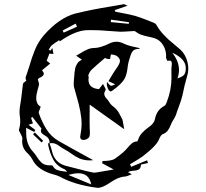

<svg xmlns="http://www.w3.org/2000/svg" viewBox="-20 -861 995 926"><path d="M382.8 -186Q366.7 -186 366.7 -201.2L367.7 -208.5Q373.5 -237.3 373.5 -264.6Q373.5 -316.4 348.1 -400.9L336.4 -443.4Q335.4 -450.7 335.4 -458Q335.4 -465.3 336.4 -473.1Q337.9 -487.8 337.9 -491.7Q338.9 -512.2 342.8 -532.2Q347.2 -547.9 357.4 -561Q360.8 -564.9 375 -573.2Q352.5 -589.4 347.2 -592.3L364.3 -602.1Q388.2 -617.2 396 -619.6Q413.6 -629.4 433.1 -629.4Q463.9 -629.4 510.7 -652.8Q526.4 -659.7 542 -659.7Q560.5 -659.7 579.6 -649.4Q603.5 -639.2 630.4 -634.3L653.3 -628.9L652.8 -625.5Q629.4 -625.5 620.8 -615Q612.3 -604.5 606.9 -584.5Q597.7 -559.1 595 -532.2Q592.3 -505.4 581.5 -482.4Q566.9 -456.1 522.5 -424.3Q519.5 -422.9 517.6 -421.4Q515.6 -419.9 513.7 -419.9Q509.8 -419.9 504.9 -425.8Q500 -431.6 497.1 -443.4Q495.1 -450.2 495.1 -456.5Q495.1 -461.4 496.1 -465.8Q504.4 -455.1 508.5 -451.2Q512.7 -447.3 516.6 -447.3Q521 -447.3 535.6 -454.1Q505.4 -469.2 502.9 -469.2Q529.3 -514.6 538.6 -526.9Q558.6 -554.2 558.6 -567.4Q558.6 -576.7 548.8 -586.7Q539.1 -596.7 515.1 -598.6L510.7 -576.2H504.9Q495.6 -576.2 486.3 -581.5Q436.5 -539.1 420.9 -523.9Q410.6 -512.7 405.8 -497.1Q405.8 -495.1 406.7 -493.4Q407.7 -491.7 407.7 -488.8Q406.7 -482.4 406.7 -476.6Q406.7 -435.1 457.5 -431.2L476.6 -456.1Q479.5 -450.2 483.2 -444.1Q486.8 -438 488.3 -434.6Q489.7 -431.2 489.7 -428.7V-427.7Q482.9 -416.5 482.9 -408.2Q482.9 -396.5 496.6 -382.3Q502.9 -375.5 506.8 -368.7Q514.6 -355.5 528.3 -345.7Q546.9 -330.6 556.2 -311.5Q560.5 -304.2 570.8 -283.7L579.1 -237.8Q480 -308.1 412.6 -356.4Q412.6 -317.4 412.1 -278.8Q412.1 -248 413.6 -219.7Q413.6 -211.9 411.6 -203.6Q409.7 -195.3 396 -189Q388.7 -186 382.8 -186ZM180.7 -173.8 139.6 -212.9 147.9 -222.2 188 -182.1ZM218.3 -169.9V-168.9Q218.8 -168.9 218.8 -169.4Q218.8 -169.9 218.3 -169.9ZM835.9 -482.9Q858.9 -490.2 867.4 -499.8Q876 -509.3 876 -532.7Q876 -577.6 810.5 -606.9Q843.3 -565.9 843.3 -523.4Q843.3 -503.4 835.9 -482.9ZM419.9 28.3Q409.7 -25.4 357.9 -25.4Q337.4 -25.4 310.1 -17.1Q320.8 -12.2 419.9 28.3ZM287.1 -703.6 351.6 -732.4 344.7 -747.1 282.2 -713.9ZM601.1 -746.1 602.1 -753.9 515.6 -766.1 514.2 -754.4ZM218.8 -169.4Q227.5 -146 230 -134.8Q242.2 -76.7 296.4 -61.5Q422.9 -28.3 433.6 -28.3Q439 -28.3 444.8 -29.3Q445.3 -29.8 503.4 -39.1Q515.6 -41.5 528.3 -43.5L472.7 -73.7Q473.6 -81.5 474.6 -84.5Q517.6 -84.5 533.7 -95.2Q578.1 -126 596.7 -149.9Q605.5 -160.6 615.7 -169.4Q626 -178.2 641.6 -179.2Q643.6 -180.2 645 -184.1Q651.4 -205.1 665 -219.7Q678.7 -234.4 695.8 -246.6Q722.7 -264.6 727.1 -285.6Q735.4 -331.5 773.9 -351.1Q779.3 -354.5 784.2 -368.2Q807.1 -427.7 807.1 -485.8L806.6 -515.6Q806.6 -540.5 808.1 -543.5Q808.6 -547.9 808.6 -554.7Q808.6 -568.8 797.4 -568.8Q793.5 -568.8 787.6 -566.9Q780.8 -579.6 780.8 -583L781.2 -591.8Q781.2 -618.2 767.1 -642.6Q752.9 -667 726.6 -676.3Q712.4 -680.7 697.8 -683.6Q680.7 -687 664.1 -692.4Q647.5 -697.8 632.8 -709.5Q630.4 -710.9 627 -711.4L619.6 -710.9Q607.9 -710.9 595.7 -709.5Q577.6 -708 559.6 -708Q530.8 -709.5 502 -711.9Q460.4 -715.8 419.4 -715.8L395 -715.3Q338.9 -711.4 268.1 -661.1L266.1 -667.5Q245.1 -654.8 228.5 -641.6Q222.7 -635.7 215.3 -621.1L223.1 -616.7L232.4 -629.4L237.8 -600.6Q223.1 -602.5 218.3 -602.5L205.1 -567.9L222.2 -554.7L182.6 -522Q191.4 -511.7 191.4 -505.4Q191.4 -496.1 174.8 -487.3Q163.6 -482.9 162.6 -477.1Q168.5 -458.5 168.5 -455.1Q168.5 -451.7 161.6 -428Q154.8 -404.3 154.8 -388.7Q154.8 -357.4 176.3 -346.7Q174.3 -339.8 171.9 -334Q167 -324.7 167 -317.9L167.5 -314.9Q181.6 -273.9 203.4 -238.5Q225.1 -203.1 263.2 -180.7Q315.4 -150.9 429.7 -88.4Q420.4 -87.4 412.1 -87.4Q386.7 -87.4 363.3 -96.7Q342.8 -106.4 324.7 -119.6Q306.6 -132.8 288.1 -142.6Q278.8 -147.5 269.5 -154.3Q248 -170.9 231.4 -170.9Q225.1 -170.9 218.8 -169.4ZM218.3 -169.9 218.8 -175.8Q218.8 -196.3 193.4 -209.5Q177.2 -218.3 177.2 -230Q177.2 -234.9 180.2 -240.7L136.2 -296.9L129.9 -292.5L138.7 -265.6L117.2 -259.3L150.4 -233.9L145 -224.6L106 -244.6L106.4 -217.3Q106.4 -164.1 140.1 -128.4Q150.4 -117.2 158.7 -103.5Q167 -89.8 178.2 -78.6Q192.9 -63.5 218.8 -63.5L224.1 -64Q232.9 -64 234.9 -60.5Q243.7 -45.4 256.3 -41Q269 -36.6 283.7 -35.2Q293.5 -34.2 303.7 -32.2Q295.4 -43 293 -43.9Q254.4 -59.6 237.3 -90.8Q220.2 -122.1 212.4 -161.6V-164.1Q212.4 -166.5 212.9 -168.5Q213.4 -170.4 213.4 -172.4ZM452.6 44.9 446.8 44.4Q341.8 31.2 268.6 -8.8Q252.9 -16.6 235.4 -20.5Q222.2 -23.9 209.5 -29.3Q158.2 -50.3 138.7 -87.4Q128.9 -106 114.3 -120.6Q86.9 -144.5 86.9 -179.7Q86.9 -186.5 87.9 -193.8Q87.9 -196.8 86.7 -200Q85.4 -203.1 84 -206.1Q82.5 -209 81.5 -211.4Q79.6 -215.8 76.9 -220.5Q74.2 -225.1 72.8 -228.3Q71.3 -231.4 71.3 -233.9V-235.4Q77.6 -256.3 77.6 -276.4Q77.6 -287.1 75.9 -298.3Q74.2 -309.6 74.2 -321.3Q74.2 -334 76.2 -347.2Q82 -379.4 85.4 -412.6Q87.4 -434.6 90.8 -456.5Q91.3 -459 93.8 -461.4Q96.2 -463.9 99.6 -466.3Q103 -468.8 106.9 -472.2Q103.5 -479 103.5 -484.9L104 -488.8Q113.3 -515.1 121.6 -542Q132.8 -582 148.4 -620.4Q164.1 -658.7 191.4 -690.9Q265.1 -774.9 343.8 -795.9Q426.3 -815.9 510.3 -829.1Q543.9 -834.5 577.6 -840.8Q579.6 -840.8 595.2 -833.5L533.2 -812L536.1 -804.7Q550.8 -801.3 565.4 -798.8Q599.6 -793 632.8 -784.2Q667.5 -773.4 719.7 -752Q731.4 -747.6 735.8 -738.3Q761.2 -693.4 823.2 -644.5L850.6 -621.1Q874.5 -598.6 883.8 -563Q888.2 -545.9 888.2 -529.8Q888.2 -512.2 882.8 -495.1Q869.1 -448.7 859.9 -400.9Q852.5 -372.1 842.3 -346.2Q837.4 -334.5 833.5 -322.3Q828.1 -301.3 817.4 -285.2Q809.1 -272.9 803.7 -258.8Q798.3 -244.6 789.8 -232.2Q781.2 -219.7 763.7 -213.4Q755.4 -209.5 747.1 -189.5Q736.3 -159.2 667.5 -106.4Q650.9 -94.2 606.9 -68.8L612.8 -56.6L689.5 -87.9Q691.4 -81.1 693.8 -74.7L660.2 -67.4Q658.7 -48.3 648.4 -43.2Q638.2 -38.1 623.8 -37.6Q609.4 -37.1 597.2 -30.8L615.7 -20.5Q608.9 -18.6 603 -15.6Q591.8 -10.3 581.1 -9.3Q551.3 -7.8 512.9 18.6Q474.6 44.9 452.6 44.9Z"/></svg>

Font: Unutterable
Style: Regular
Weight: 400
Designer: GGBotNet
Foundry: f0n7.com
Version: 1.00